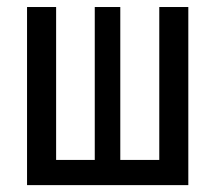

<svg xmlns="http://www.w3.org/2000/svg" viewBox="-20 -538 626 558"><path d="M58.6 0H527.3V-517.6H442.9V-73.2H329.6V-517.6H255.4V-73.2H143.1V-517.6H58.6Z"/></svg>

Font: Cascadia Mono PL SemiLight
Style: Regular
Weight: 350
Monospace: yes
Designer: Aaron Bell
Foundry: Saja Typeworks
Version: Version 2404.023